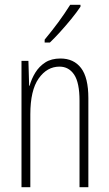

<svg xmlns="http://www.w3.org/2000/svg" viewBox="-20 -784 458 804"><path d="M233 -539Q289 -539 319.5 -499Q350 -459 350 -373V0H313V-362Q313 -438 290.5 -471.5Q268 -505 229 -505Q177 -505 142 -455.5Q107 -406 107 -305V0H70V-529H99L102 -425H104Q112 -454 128 -480Q144 -506 169.5 -522.5Q195 -539 233 -539ZM317 -756Q301 -732 278.5 -704.5Q256 -677 232 -650.5Q208 -624 189 -606H167V-618Q200 -658 225 -692Q250 -726 274 -764H317Z"/></svg>

Font: Noto Sans Arabic ExtCond ExtLt
Style: Regular
Weight: 200
Width: 2
Designer: Monotype Design Team, Nadine Chahine, Nizar Qandah and Khaled Hosny
Foundry: Monotype Imaging Inc.
Version: Version 2.012; ttfautohint (v1.8.4.7-5d5b)